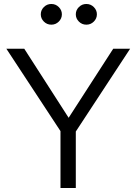

<svg xmlns="http://www.w3.org/2000/svg" viewBox="-20 -945 686 965"><path d="M284 0V-286L12 -700H102L325 -353L549 -700H634L361 -284V0ZM238 -821Q216 -821 200.5 -836.5Q185 -852 185 -873Q185 -894 200.5 -909.5Q216 -925 238 -925Q260 -925 275.5 -909.5Q291 -894 291 -873Q291 -852 275.5 -836.5Q260 -821 238 -821ZM414 -821Q392 -821 376.5 -836.5Q361 -852 361 -873Q361 -894 376.5 -909.5Q392 -925 414 -925Q436 -925 451.5 -909.5Q467 -894 467 -873Q467 -852 451.5 -836.5Q436 -821 414 -821Z"/></svg>

Font: Red Hat Text VF
Style: Regular
Weight: 400
Designer: Pentagram, MCKL
Foundry: Pentagram, MCKL
Version: Version 1.023